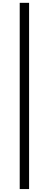

<svg xmlns="http://www.w3.org/2000/svg" viewBox="-20 -995 339 1334"><path d="M117 318.6V-975.3H182.1V318.6H117Z"/></svg>

Font: Lohit Assamese
Style: Regular
Weight: 400
Version: Version 2.91.5